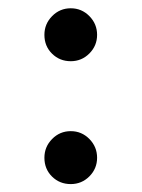

<svg xmlns="http://www.w3.org/2000/svg" viewBox="-20 -454 349 473"><path d="M89.4 -368.2Q89.4 -395 108.4 -414.3Q127.4 -433.6 154.3 -433.6Q181.2 -433.6 200.2 -414.3Q219.2 -395 219.2 -368.2Q219.2 -341.3 200.2 -322.3Q181.2 -303.2 154.3 -303.2Q127 -303.2 108.2 -321.8Q89.4 -340.3 89.4 -368.2ZM89.4 -65.4Q89.4 -92.3 108.4 -111.6Q127.4 -130.9 154.3 -130.9Q181.2 -130.9 200.2 -111.6Q219.2 -92.3 219.2 -65.4Q219.2 -38.6 200.2 -19.5Q181.2 -0.5 154.3 -0.5Q127 -0.5 108.2 -19Q89.4 -37.6 89.4 -65.4Z"/></svg>

Font: Shabnam WOL
Style: WOL
Weight: 400
Foundry: DejaVu fonts team - Redesigned by Saber Rastikerdar - Based on Vazir font
Version: Version 5.0.0